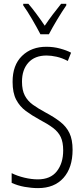

<svg xmlns="http://www.w3.org/2000/svg" viewBox="-20 -967 438 997"><path d="M356.9 -189Q356.9 -96.2 309.6 -43.2Q262.2 9.8 177.7 9.8Q143.6 9.8 107.2 3.2Q70.8 -3.4 40.5 -17.6V-67.9Q69.8 -53.2 106.7 -44.4Q143.6 -35.6 176.3 -35.6Q242.2 -35.6 275.1 -77.6Q308.1 -119.6 308.1 -186Q308.1 -228.5 295.4 -255.4Q282.7 -282.2 255.6 -302.7Q228.5 -323.2 185.5 -345.7Q146 -367.2 114.3 -390.6Q82.5 -414.1 64 -449.5Q45.4 -484.9 45.4 -541.5Q44.9 -628.4 94.2 -676.5Q143.6 -724.6 221.7 -724.1Q258.3 -724.1 292.2 -714.8Q326.2 -705.6 349.1 -693.4L332 -650.4Q302.7 -666 273.9 -672.4Q245.1 -678.7 222.2 -678.7Q160.6 -678.7 127.4 -641.8Q94.2 -605 94.2 -543Q94.2 -498.5 108.9 -470.7Q123.5 -442.9 150.6 -423.3Q177.7 -403.8 214.8 -383.8Q260.7 -359.4 292.5 -334.7Q324.2 -310.1 340.6 -276.1Q356.9 -242.2 356.9 -189ZM189.9 -789.1Q171.4 -824.7 146 -868.2Q120.6 -911.6 100.6 -939V-947.3H127.4Q146.5 -925.3 169.4 -894.3Q192.4 -863.3 212.4 -833.5Q233.9 -865.2 252.9 -890.4Q272 -915.5 297.4 -947.3H324.2V-939Q302.2 -907.2 277.1 -865.5Q252 -823.7 233.9 -789.1Z"/></svg>

Font: Open Sans Condensed Light
Style: Regular
Weight: 300
Width: 3
Designer: Monotype Design Team
Foundry: Monotype Imaging Inc.
Version: Version 3.003; ttfautohint (v1.8.4)